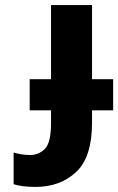

<svg xmlns="http://www.w3.org/2000/svg" viewBox="-20 -734 470 764"><path d="M121.1 9.8C186.5 9.8 240.2 -9.8 282.7 -49.3C325.2 -88.9 346.2 -154.3 346.2 -246.1V-294.9H430.2V-418.9H346.2V-713.9H183.1V-418.9H98.1V-294.9H183.1V-245.1C183.1 -192.4 174.8 -157.7 158.7 -141.6C142.6 -125.5 123 -117.2 100.1 -117.2C73.2 -117.2 53.2 -121.6 34.2 -127V-1C54.2 5.4 82.5 9.8 121.1 9.8Z"/></svg>

Font: Avrile Sans
Style: Bold
Weight: 700
Designer: Monotype Design Team, Google (font), Stefan Peev (BGR Cyrillic), Cristiano Sobral (main changes)
Foundry: The Avrile Sans Project Authors
Version: Version 3.110